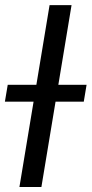

<svg xmlns="http://www.w3.org/2000/svg" viewBox="-46 -748 367 768"><path d="M240.2 -727.5 119.6 0H31.7L152.3 -727.5ZM-26.4 -341.3 -15.1 -408.7H300.3L289.1 -341.3Z"/></svg>

Font: Inter
Style: Italic
Weight: 400
Italic angle: -9.3988°
Designer: Rasmus Andersson
Foundry: rsms
Version: Version 4.001;git-66647c0bb